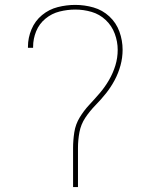

<svg xmlns="http://www.w3.org/2000/svg" viewBox="-20 -763 616 783"><path d="M278 0H298V-159Q298 -192 304 -224Q310 -256 328 -283Q346 -310 369 -333.5Q392 -357 412 -382Q432 -407 447.5 -436Q463 -465 471.5 -496.5Q480 -528 480 -560Q480 -598 467 -634Q454 -670 426 -696Q398 -722 361.5 -732.5Q325 -743 287 -743Q251 -743 215.5 -734Q180 -725 151.5 -701.5Q123 -678 108.5 -643.5Q94 -609 94 -573V-568H115V-572Q115 -605 127.5 -635.5Q140 -666 165.5 -687Q191 -708 223 -716Q255 -724 287 -724Q321 -724 353.5 -714.5Q386 -705 411 -681.5Q436 -658 448 -625.5Q460 -593 460 -560Q460 -527 450.5 -496Q441 -465 424.5 -436.5Q408 -408 387 -383.5Q366 -359 344 -335.5Q322 -312 305 -284Q288 -256 283 -223.5Q278 -191 278 -159Z"/></svg>

Font: Iosevka Sparkle Thin
Style: Regular
Weight: 100
Designer: Belleve Invis
Foundry: Belleve Invis
Version: Version 4.5.0; ttfautohint (v1.8.3)